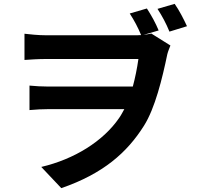

<svg xmlns="http://www.w3.org/2000/svg" viewBox="-20 -887 1040 996"><path d="M950 -751C933 -788 910 -833 886 -867L797 -841C821 -804 842 -765 859 -723ZM803 -729C788 -766 765 -808 742 -843L653 -817C677 -780 696 -744 712 -705C699 -704 687 -704 674 -704H220C177 -704 133 -709 107 -712V-576C133 -578 180 -581 221 -581H698C691 -531 681 -483 669 -438H230C199 -438 162 -440 133 -443V-316C168 -319 199 -321 235 -321H625C616 -305 608 -289 598 -275C515 -154 365 -61 194 -21L298 89C515 14 639 -95 727 -235C784 -325 822 -480 848 -606C852 -622 859 -637 864 -651L765 -713C752 -710 738 -708 724 -706Z"/></svg>

Font: Genne Gothic Bold
Style: Regular
Weight: 700
Designer: Ryoko NISHIZUKA (kana & ideographs); Paul D. Hunt (Latin, Greek & Cyrillic); Wenlong ZHANG (bopomofo); Sandoll Communica
Foundry: Adobe Systems Incorporated
Version: Version 1.004;PS 1.004;hotconv 16.6.51;makeotf.lib2.5.65220